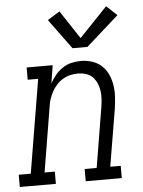

<svg xmlns="http://www.w3.org/2000/svg" viewBox="-84 -815 639 859"><g transform="rotate(-5 235.0 -386.0)"><path d="M-30 0V-55H24L94 -475H47V-530H164L151 -449Q161 -468 175.5 -485.5Q190 -503 208.5 -515.5Q227 -528 248.5 -533Q270 -538 291 -538Q317 -538 341.5 -530Q366 -522 384 -505.5Q402 -489 412.5 -466Q423 -443 427 -417.5Q431 -392 429.5 -365.5Q428 -339 424 -312L381 -55H428V0H266V-55H320L364 -321Q367 -340 368.5 -359Q370 -378 367.5 -396Q365 -414 358 -430.5Q351 -447 339 -459.5Q327 -472 309.5 -477.5Q292 -483 273 -483Q256 -483 238.5 -479Q221 -475 205 -465.5Q189 -456 176.5 -442Q164 -428 155.5 -412Q147 -396 141.5 -379.5Q136 -363 134 -345L86 -55H132V0ZM259 -598 160 -733 215 -767 299 -640 425 -772 472 -728 326 -598Z"/></g></svg>

Font: Iosevka Curly Slab LtObl
Style: Regular
Weight: 300
Italic angle: -9°
Monospace: yes
Designer: Belleve Invis
Foundry: Belleve Invis
Version: Version 11.0.0; ttfautohint (v1.8.3)